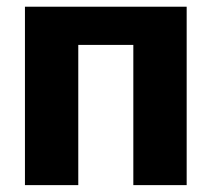

<svg xmlns="http://www.w3.org/2000/svg" viewBox="-20 -538 615 558"><path d="M522.5 -518.5V0H367.5V-407.5H207.5V0H52.5V-518.5Z"/></svg>

Font: Lato Black
Style: Regular
Weight: 900
Designer: Lukasz Dziedzic
Foundry: tyPoland Lukasz Dziedzic
Version: Version 2.007; 2014-02-27